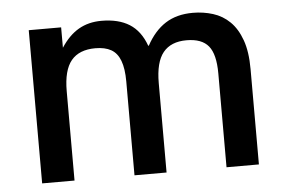

<svg xmlns="http://www.w3.org/2000/svg" viewBox="-43 -579 951 638"><g transform="rotate(-5 433.0 -260.5)"><path d="M73 -511H181V-443Q207 -483 240 -502Q273 -521 316 -521Q373 -521 409.5 -498Q446 -475 464 -425H466Q492 -473 529.5 -497Q567 -521 621 -521Q656 -521 688 -511Q720 -501 744 -477.5Q768 -454 782 -415Q796 -376 796 -318V0H688V-313Q688 -377 665.5 -404.5Q643 -432 592 -432Q540 -432 514 -400Q488 -368 488 -298V0H381V-313Q381 -356 371 -382.5Q361 -409 340.5 -420.5Q320 -432 288 -432Q234 -432 207.5 -400Q181 -368 181 -298V0H73Z"/></g></svg>

Font: Asta Sans SemiBold
Style: Regular
Weight: 600
Designer: 42dot
Version: Version 1.000